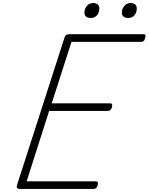

<svg xmlns="http://www.w3.org/2000/svg" viewBox="-20 -1242 977 1262"><path d="M114 0Q99 0 93.5 -5.5Q88 -11 91 -23L405 -998Q409 -1008 415.5 -1012.5Q422 -1017 437 -1017H923Q934 -1017 936 -1011Q938 -1005 934 -992Q931 -979 925 -973Q919 -967 908 -967H450L320 -563H704Q714 -563 716.5 -556.5Q719 -550 716 -538Q712 -525 705.5 -519Q699 -513 689 -513H303L155 -50H610Q620 -50 622.5 -44Q625 -38 622 -25Q618 -12 611.5 -6Q605 0 596 0ZM576 -1124Q557 -1124 546 -1132.5Q535 -1141 535 -1159Q535 -1182 550 -1202Q565 -1222 593 -1222Q610 -1222 621.5 -1213.5Q633 -1205 633 -1186Q633 -1161 618.5 -1142.5Q604 -1124 576 -1124ZM822 -1124Q804 -1124 792.5 -1132.5Q781 -1141 781 -1159Q781 -1182 796.5 -1202Q812 -1222 838 -1222Q856 -1222 867.5 -1213.5Q879 -1205 879 -1186Q879 -1161 864.5 -1142.5Q850 -1124 822 -1124Z"/></svg>

Font: Playwrite CO ExtraLight
Style: Regular
Weight: 250
Version: Version 1.002